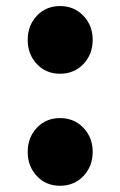

<svg xmlns="http://www.w3.org/2000/svg" viewBox="-20 -592 391 626"><path d="M175.8 -351.6Q129.9 -351.6 100.1 -383.3Q70.3 -415 70.3 -461.9Q70.3 -508.8 100.1 -540.5Q129.9 -572.3 175.8 -572.3Q221.7 -572.3 252 -540.5Q282.2 -508.8 282.2 -461.9Q282.2 -415 252 -383.3Q221.7 -351.6 175.8 -351.6ZM175.8 13.7Q129.9 13.7 100.1 -18.1Q70.3 -49.8 70.3 -96.7Q70.3 -143.6 100.1 -175.3Q129.9 -207 175.8 -207Q221.7 -207 252 -175.3Q282.2 -143.6 282.2 -96.7Q282.2 -49.8 252 -18.1Q221.7 13.7 175.8 13.7Z"/></svg>

Font: Gen Jyuu Gothic Heavy
Style: Bold
Weight: 900
Designer: [Source Han Sans]
Ryoko NISHIZUKA  (kana & ideographs); Paul D. Hunt (Latin, Greek & Cyrillic); Wenlong ZHANG  (bopomofo
Version: Version 1.002.20150607